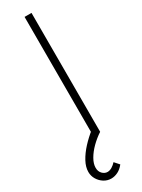

<svg xmlns="http://www.w3.org/2000/svg" viewBox="-289 -743 743 1007"><g transform="rotate(-30 82.5 -239.0)"><path d="M122 0H80V-720H122ZM51 242Q27.5 242 7.5 229.5Q-12.5 217 -24.8 196.5Q-37 176 -37 152Q-37 122 -19.5 89.8Q-2 57.5 27 26Q56 -5.5 91 -33L122 0Q91.5 20 65.2 46Q39 72 23 99.8Q7 127.5 7 152Q7 174.5 20.5 188.2Q34 202 51 202Q64.5 202 78.2 193.8Q92 185.5 103 173L128 201Q111.5 222 91.5 232Q71.5 242 51 242Z"/></g></svg>

Font: Manrope Variable Light
Style: Regular
Weight: 200
Designer: Mikhail Sharanda
Foundry: Mikhail Sharanda
Version: Version 4.505